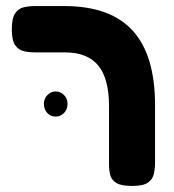

<svg xmlns="http://www.w3.org/2000/svg" viewBox="-20 -605 575 634"><path d="M416 9Q380 9 364 -1Q348 -11 344 -27Q340 -43 340 -61V-255Q340 -345 304.5 -388.5Q269 -432 194 -432H97Q76 -432 58.5 -436Q41 -440 30 -456Q19 -472 19 -508Q19 -545 30 -561Q41 -577 58.5 -581Q76 -585 96 -585H192Q344 -585 418 -504Q492 -423 492 -257V-68Q492 -48 488 -30.5Q484 -13 468.5 -2Q453 9 416 9ZM164 -220Q147 -220 136 -232Q125 -244 125 -263Q125 -279 136.5 -291Q148 -303 164 -303Q180 -303 191.5 -291Q203 -279 203 -263Q203 -244 191.5 -232Q180 -220 164 -220Z"/></svg>

Font: Fredoka SemiBold
Style: Regular
Weight: 600
Designer: Ben Nathan
Foundry: Milena B. Brandão, Ben Nathan
Version: Version 2.001